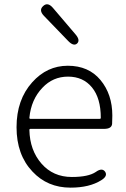

<svg xmlns="http://www.w3.org/2000/svg" viewBox="-20 -849 578 882"><path d="M304 13Q198 13 129 -61Q56 -138 56 -264.5Q56 -391 128 -471Q196 -547 291.5 -547Q387 -547 441.5 -481.5Q496 -416 496 -318Q496 -299 495 -280Q493 -257 458 -257H120Q115 -257 115 -252Q117 -159 170.5 -97.5Q224 -36 310 -36Q386 -36 420 -59Q449 -80 463 -60Q476 -40 445 -21Q391 13 304 13ZM115 -308Q115 -303 120 -303H438Q443 -303 443 -308Q443 -398 402.5 -447.5Q362 -497 292.5 -497Q223 -497 175 -446Q123 -392 115 -308ZM334 -649Q318 -635 293 -661L182 -776Q157 -802 178 -821Q199 -841 223 -813L327 -691Q350 -664 334 -649Z"/></svg>

Font: Resource Han Rounded JP Light
Style: Regular
Weight: 300
Designer: Cyano Hao (round all glyphs); Ryoko NISHIZUKA 西塚涼子 (kana, bopomofo & ideographs); Paul D. Hunt (Latin, Greek & Cyrillic)
Foundry: Cyano Hao
Version: 0.990